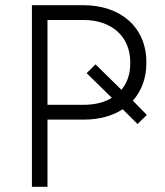

<svg xmlns="http://www.w3.org/2000/svg" viewBox="-20 -720 635 740"><path d="M103 0H163V-259H303C362 -259 413 -273 453 -299L510 -242L546 -277L492 -332C525 -369 544 -418 544 -476V-481C544 -614 446 -700 301 -700H103ZM163 -316V-643H301C411 -643 482 -579 482 -480V-475C482 -435 470 -400 448 -374L348 -472L314 -438L411 -343C382 -325 345 -316 301 -316Z"/></svg>

Font: Fixel Text Light
Style: Regular
Weight: 300
Width: 4
Designer: AlfaBravo + MacPaw
Foundry: Kyrylo Tkachov, Marchela Mozhyna, Serhii Makarenko, Maria Weinstein, Zakhar Kryvoshyya
Version: Version 1.211